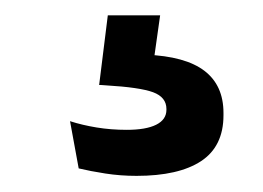

<svg xmlns="http://www.w3.org/2000/svg" viewBox="-20 -30 334 244"><path d="M183.5 -10.5 172.5 67.5 131.5 40Q140 39.5 148.5 39.2Q157 39 165.5 39.5Q215.5 41.5 239.8 60Q264 78.5 264 113.5V116.5Q264 156 235.5 174.8Q207 193.5 153.5 193.5Q133 193.5 113.8 190.5Q94.5 187.5 80 184L69 124Q84.5 129 102.8 132Q121 135 141 135Q165.5 135 178.5 128.5Q191.5 122 191.5 109.5V108.5Q191.5 93.5 174.5 87.2Q157.5 81 115 78.5Q110 78 108 78Q106 78 106 78L117 -10.5Z"/></svg>

Font: Anek Gurmukhi Medium
Style: Regular
Weight: 500
Designer: Sarang Kulkarni (Gurmukhi), Yesha Goshar (Latin)
Foundry: Ek Type
Version: Version 1.003